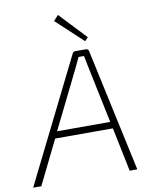

<svg xmlns="http://www.w3.org/2000/svg" viewBox="-121 -971 821 1042"><g transform="rotate(-10 290.0 -450.0)"><path d="M392 -734 245 -871 271 -900 410 -753ZM458 -242H140L21 0H-24L313 -678Q317 -690 331 -690H387Q402 -690 404 -676L550 0H508ZM450 -279 383 -600Q382 -607 378 -626Q374 -645 372 -656H342L315 -599L157 -279Z"/></g></svg>

Font: Exo 2.0 Extra Light
Style: Italic
Weight: 250
Italic angle: -8°
Designer: Natanael Gama
Version: Version 1.001;PS 001.001;hotconv 1.0.70;makeotf.lib2.5.58329